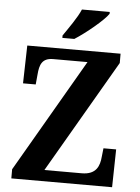

<svg xmlns="http://www.w3.org/2000/svg" viewBox="-61 -978 747 1025"><g transform="rotate(5 312.5 -465.5)"><path d="M245 -784V-771H309C369 -809 462 -886 485 -921V-931H336C317 -886 273 -825 245 -784ZM39 0H579L583 -203H515L510 -158C506 -108 489 -60 411 -60H211L562 -664V-714H62L57 -511H125L130 -564C134 -618 147 -654 206 -654H390L39 -49Z"/></g></svg>

Font: Noto Serif Ethiopic SemiCondensed
Style: Bold
Weight: 700
Width: 4
Designer: Monotype Design Team
Foundry: Monotype Imaging Inc.
Version: Version 2.102